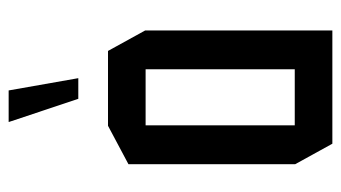

<svg xmlns="http://www.w3.org/2000/svg" viewBox="-189 -584 773 435"><g transform="rotate(-90 197.5 -366.5)"><path d="M131 -423.1V-508.3H299.6L346 -424.1V-423.1ZM89.4 0 43 -84.2V-85.2H258V0ZM43 -85.2V-462L130 -508.3H131V-85.2ZM258 0V-423.1H346V0ZM191.1 -575.6 138.8 -732.4V-733.4H210.1L237.9 -575.6Z"/></g></svg>

Font: Foldit Thin
Style: Regular
Weight: 100
Designer: Sophia Tai
Foundry: Sophia Tai
Version: Version 1.003